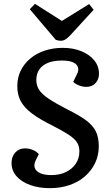

<svg xmlns="http://www.w3.org/2000/svg" viewBox="-20 -965 558 999"><path d="M494 -205Q494 -157 475 -117Q456 -77 422 -47.5Q388 -18 341.5 -2Q295 14 239 14Q182 14 136.5 -2.5Q91 -19 65.5 -48.5Q40 -78 40 -117Q40 -150 59.5 -171.5Q79 -193 110 -193Q131 -193 150.5 -185Q170 -177 182 -163L166 -131Q155 -109 161 -91.5Q167 -74 189 -64Q211 -54 247 -54Q291 -54 323.5 -70Q356 -86 374.5 -113.5Q393 -141 393 -178Q393 -204 381 -223.5Q369 -243 338 -263.5Q307 -284 254 -311Q185 -345 145 -375.5Q105 -406 87.5 -439.5Q70 -473 70 -516Q70 -561 87.5 -597Q105 -633 137 -660Q169 -687 212.5 -701.5Q256 -716 307 -716Q361 -716 403.5 -698.5Q446 -681 470.5 -651Q495 -621 495 -581Q495 -552 477 -532.5Q459 -513 429 -513Q410 -513 391 -520.5Q372 -528 361 -539L380 -578Q391 -598 385.5 -615Q380 -632 359.5 -641Q339 -650 302 -650Q259 -650 229.5 -638Q200 -626 184.5 -603.5Q169 -581 169 -548Q169 -521 183 -498.5Q197 -476 231.5 -452.5Q266 -429 328 -397Q391 -366 427 -339.5Q463 -313 478.5 -281.5Q494 -250 494 -205ZM135 -917 162 -945 302 -856 444 -944 467 -914 347 -783Q332 -767 320.5 -760Q309 -753 297 -753Q288 -753 282 -754.5Q276 -756 270 -758Z"/></svg>

Font: Literata Medium
Style: Italic
Weight: 500
Italic angle: -2°
Designer: Latin by Veronika Burian and Jose Scaglione. Greek by Irene Vlachou. Cyrillic by Vera Evstafieva
Foundry: TypeTogether
Version: Version 3.103;gftools[0.9.29]